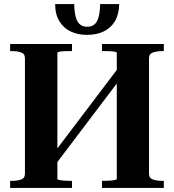

<svg xmlns="http://www.w3.org/2000/svg" viewBox="-20 -927 859 947"><path d="M228 -149 556 -582 590 -560 263 -128ZM30 0V-35H38Q65 -35 84 -41.5Q103 -48 103 -70V-640Q103 -662 84 -668.5Q65 -675 38 -675H30V-710H335V-675H327Q313 -675 298 -674.5Q283 -674 273 -672Q263 -670 263 -666V-44Q263 -41 273 -39Q283 -37 298 -36Q313 -35 327 -35H335V0ZM483 0V-35H492Q506 -35 521 -36Q536 -37 546 -39Q556 -41 556 -45V-666Q556 -670 546 -672Q536 -674 521 -674.5Q506 -675 492 -675H483V-710H788V-675H781Q755 -675 735 -668.5Q715 -662 715 -640V-70Q715 -48 734.5 -41.5Q754 -35 781 -35H788V0ZM409 -755Q364 -755 329 -771.5Q294 -788 273 -822Q252 -856 252 -907H346Q347 -868 353.5 -843.5Q360 -819 374 -807Q388 -795 410 -795Q433 -795 446.5 -807Q460 -819 466.5 -843.5Q473 -868 474 -907H568Q567 -856 546.5 -822Q526 -788 490.5 -771.5Q455 -755 409 -755Z"/></svg>

Font: Roboto Serif 144pt SemiBold
Style: Regular
Weight: 600
Version: Version 1.008